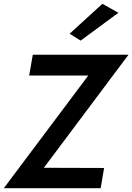

<svg xmlns="http://www.w3.org/2000/svg" viewBox="-38 -987 694 1007"><path d="M583 -920 499 -967 327 -810 385 -774ZM115 -591H425L-18 0H490L508 -106L192 -107L636 -700H134Z"/></svg>

Font: Jost Medium
Style: Italic
Weight: 500
Italic angle: -5°
Version: Version 3.710